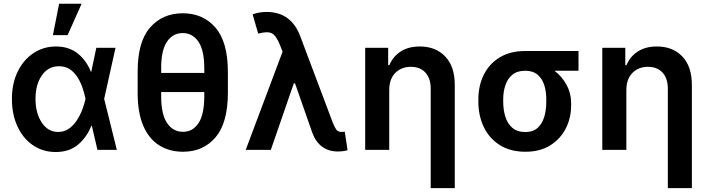

<svg xmlns="http://www.w3.org/2000/svg" viewBox="-20 -801 3782 1026"><path d="M275.9 11.4Q207.4 10.7 155 -25.6Q102.6 -61.8 73.2 -125.7Q43.7 -189.6 43.7 -272.7Q43.7 -355.5 74.6 -418.5Q105.5 -481.5 158.7 -517Q212 -552.6 279.1 -552.6Q348.4 -552.6 395.1 -515.4Q441.8 -478.3 465.6 -417.6H467.7L494.7 -545.5H597.3L536.6 -272.7L604.4 0H500.7L470.9 -128.6H468Q444.2 -68.2 397.2 -28.2Q350.1 11.7 275.9 11.4ZM437.1 -272.7 436.8 -274.1Q431.5 -300.8 421.3 -330.8Q411.2 -360.8 394.7 -387.3Q378.2 -413.7 353.9 -430.4Q329.5 -447.1 295.8 -447.1Q237.9 -447.1 203.8 -398.3Q169.7 -349.4 169.7 -273.1Q169.7 -196.4 203.1 -146.1Q236.5 -95.9 290.5 -95.9Q322.8 -95.9 347.7 -113.1Q372.5 -130.3 390.3 -157.5Q408 -184.7 419.6 -215Q431.1 -245.4 436.8 -271.3ZM262.8 -613.3 295.8 -781.2H416.2L341.3 -613.3Z M1197.8 -417.3V-305Q1197.4 -143.5 1131.6 -66.8Q1065.7 9.9 958.1 9.9Q886 9.9 831.3 -24Q776.6 -57.9 746.1 -127.7Q715.6 -197.4 715.6 -305V-417.3Q715.2 -577.8 782 -653.9Q848.7 -730.1 956.7 -730.1Q1064.6 -730.1 1131 -653.9Q1197.4 -577.8 1197.8 -417.3ZM841.3 -411.2H1071.7V-436.8Q1071.4 -533.4 1040 -578.8Q1008.5 -624.3 956.7 -624.3Q902.7 -624.3 871.8 -577.4Q840.9 -530.5 841.3 -436.8ZM1071.7 -287.3V-308.9H841.3V-287.3Q840.9 -192.1 872.3 -144.4Q903.8 -96.6 958.1 -96.6Q1009.6 -96.6 1040.5 -142.6Q1071.4 -188.6 1071.7 -287.3Z M1784.1 8.5Q1737.6 8.5 1702.8 -16.2Q1668 -40.8 1649.5 -89.8L1556.5 -355.8H1550.1L1427.2 0H1293L1490.1 -524.9L1475.5 -561.8Q1456 -610.8 1432.7 -622.9Q1409.4 -634.9 1359.7 -621.4L1329.9 -724.4Q1344.5 -729.8 1363.3 -733.5Q1382.1 -737.2 1404.1 -737.2Q1535.9 -737.2 1584.5 -607.2L1757.5 -147.7Q1767.4 -122.5 1776.5 -109.2Q1785.5 -95.9 1805.8 -95.9Q1813.9 -95.9 1822.4 -97.3L1837.4 1.8Q1813.9 8.5 1784.1 8.5Z M2060 -319.6V0H1931.5V-545.5H2054.3V-452.8H2060.7Q2079.5 -498.6 2120.9 -525.6Q2162.3 -552.6 2223.4 -552.6Q2308.2 -552.6 2359.2 -499.1Q2410.2 -445.7 2410.2 -347.3V204.5H2281.6V-327.4Q2281.6 -381.7 2253.6 -412.8Q2225.5 -443.9 2175.4 -443.9Q2125 -443.9 2092.5 -411.4Q2060 -378.9 2060 -319.6Z M2536.2 -258.5V-269.9Q2536.2 -343.4 2565.5 -402Q2594.8 -460.6 2650.7 -494.5Q2706.7 -528.4 2786.2 -528.4H3071.4V-422.9H2943.2Q2982.2 -393.5 3007.1 -348Q3032 -302.6 3032 -248.6V-238.6Q3032 -170.8 3003.2 -114.3Q2974.4 -57.9 2919.9 -24Q2865.4 9.9 2787.6 9.9Q2707.4 9.9 2651.3 -25.4Q2595.2 -60.7 2565.7 -121.4Q2536.2 -182.2 2536.2 -258.5ZM2669 -269.9V-258.5Q2669 -214.1 2680.6 -177Q2692.1 -139.9 2718.2 -117.7Q2744.3 -95.5 2787.6 -95.5Q2828.5 -95.5 2853 -117.7Q2877.5 -139.9 2888.5 -177Q2899.5 -214.1 2899.1 -258.5V-269.9Q2899.5 -311.1 2888.5 -345.9Q2877.5 -380.7 2852.6 -401.8Q2827.8 -422.9 2786.2 -422.9Q2744 -422.9 2718.2 -401.8Q2692.5 -380.7 2680.8 -345.9Q2669 -311.1 2669 -269.9Z M3327.1 -319.6V0H3198.5V-545.5H3321.4V-452.8H3327.8Q3346.6 -498.6 3388 -525.6Q3429.3 -552.6 3490.4 -552.6Q3575.3 -552.6 3626.2 -499.1Q3677.2 -445.7 3677.2 -347.3V204.5H3548.7V-327.4Q3548.7 -381.7 3520.6 -412.8Q3492.5 -443.9 3442.5 -443.9Q3392 -443.9 3359.6 -411.4Q3327.1 -378.9 3327.1 -319.6Z"/></svg>

Font: Inter Zeller Semi Bold
Style: Regular
Weight: 600
Designer: Rasmus Andersson; Joe Bland
Foundry: zeller
Version: Version 3.015;git-dec3a8cb1